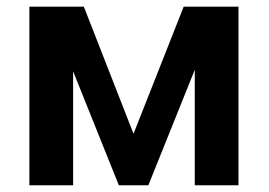

<svg xmlns="http://www.w3.org/2000/svg" viewBox="-20 -548 795 568"><path d="M375 -152.3 523.4 -528.3H631.3L418.9 0H331.5L119.6 -528.3H228ZM196.3 -528.3V0H66.9V-528.3ZM556.2 0V-528.3H685.5V0Z"/></svg>

Font: Roboto SemiBold
Style: Regular
Weight: 600
Designer: Christian Robertson
Foundry: Google
Version: Version 3.009; 2024